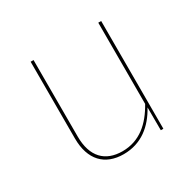

<svg xmlns="http://www.w3.org/2000/svg" viewBox="-121 -654 817 800"><g transform="rotate(-30 288.0 -254.0)"><path d="M455.1 -518.3H441.1V-127.7C400.6 -54.8 344.6 -3.7 261.4 -3.7C178.8 -3.7 129.7 -52.7 129.7 -150.4V-518.3H115.7V-149.6C115.7 -46 169.7 9.4 259.7 9.4C345.7 9.4 404.3 -40.4 442.4 -110L442.8 0H455.1Z"/></g></svg>

Font: Fira Sans Hair
Style: Regular
Weight: 100
Designer: bBox Type GmbH & Carrois Corporate GbR & Edenspiekermann AG
Foundry: bBox Type GmbH & Carrois Corporate GbR & Edenspiekermann AG
Version: Version 4.300;PS 004.300;hotconv 1.0.88;makeotf.lib2.5.64775